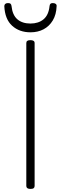

<svg xmlns="http://www.w3.org/2000/svg" viewBox="-20 -1214 397 1248"><path d="M178 14Q164 14 157.5 9Q151 4 151 -5V-934Q151 -944 157.5 -948.5Q164 -953 178 -953Q191 -953 198 -948.5Q205 -944 205 -934V-5Q205 4 199 9Q193 14 178 14ZM178 -1004Q106 -1004 59 -1046.5Q12 -1089 8 -1174Q8 -1183 14 -1188.5Q20 -1194 32 -1194Q44 -1194 49 -1189Q54 -1184 55 -1174Q61 -1116 93 -1088.5Q125 -1061 178 -1061Q230 -1061 263 -1088.5Q296 -1116 302 -1174Q303 -1184 307.5 -1189Q312 -1194 323 -1194Q336 -1194 342.5 -1188.5Q349 -1183 348 -1174Q346 -1119 323 -1081Q300 -1043 263 -1023.5Q226 -1004 178 -1004Z"/></svg>

Font: Playwrite US Modern ExtraLight
Style: Regular
Weight: 250
Designer: Veronika Burian, José Scaglione
Foundry: TypeTogether
Version: Version 1.003